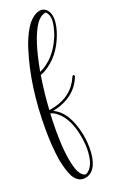

<svg xmlns="http://www.w3.org/2000/svg" viewBox="-143 -447 443 733"><g transform="rotate(-20 78.0 -80.5)"><path d="M28 -28Q27 -10 26.5 7.5Q26 25 26 41Q26 101 32 146Q39 192 50 215Q62 236 76 237Q76 237 77 237Q113 220 114 146Q114 126 111 107Q98 19 53 -15Q41 -25 28 -28ZM143 -396Q122 -393 105 -370Q69 -318 46 -190Q109 -219 141 -295Q143 -300 145 -305Q156 -338 157 -361Q156 -386 143 -396ZM160 -136Q164 -134 165 -131V-129Q136 -53 42 -33Q98 -7 118 88Q119 97 121 105Q124 126 124 146Q124 232 77 248Q70 249 64 250Q62 250 61 250Q38 249 22 223Q8 196 -1 149Q-10 92 -10 21Q-10 -152 33 -287Q36 -296 38 -303Q56 -352 77 -379Q103 -410 130 -411Q144 -410 153 -400Q166 -385 166 -360Q166 -334 154 -301Q125 -221 60 -185Q52 -181 44 -178Q33 -111 29 -41Q113 -53 147 -114Q152 -123 156 -132Q158 -135 160 -136Z"/></g></svg>

Font: Maria
Style: Christmas
Weight: 400
Designer: Muhammad Yoni
Version: Version 001.000